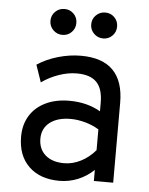

<svg xmlns="http://www.w3.org/2000/svg" viewBox="-52 -757 631 812"><g transform="rotate(5 263.0 -351.0)"><path d="M231 12Q148 12 100.5 -34Q53 -80 53 -160Q53 -211.5 76.5 -249.5Q100 -287.5 143 -308.2Q186 -329 244 -329Q281.5 -329 314.2 -320.8Q347 -312.5 376 -296V-332Q376 -391.5 349 -419.2Q322 -447 265 -447Q228.5 -447 189.2 -433.5Q150 -420 116 -396L91 -469Q129.5 -494.5 178.8 -508.8Q228 -523 276 -523Q367 -523 412.5 -476.8Q458 -430.5 458 -339V0H376V-47Q346 -18.5 308.5 -3.2Q271 12 231 12ZM244 -64Q279.5 -64 314.2 -81.5Q349 -99 376 -131V-219Q350.5 -235 318 -244Q285.5 -253 256 -253Q200 -253 167.5 -227.8Q135 -202.5 135 -159Q135 -115 164 -89.5Q193 -64 244 -64ZM362 -604Q339.5 -604 323.2 -620Q307 -636 307 -659Q307 -682.5 323.2 -698.2Q339.5 -714 362 -714Q385.5 -714 401.2 -698.2Q417 -682.5 417 -659Q417 -636 401.2 -620Q385.5 -604 362 -604ZM189 -604Q166.5 -604 150.2 -620Q134 -636 134 -659Q134 -682.5 150.2 -698.2Q166.5 -714 189 -714Q212.5 -714 228.2 -698.2Q244 -682.5 244 -659Q244 -636 228.2 -620Q212.5 -604 189 -604Z"/></g></svg>

Font: Overpass
Style: Regular
Weight: 400
Designer: Delve Withrington, Dave Bailey, Thomas Jockin
Foundry: Delve Fonts LLC
Version: Version 4.000